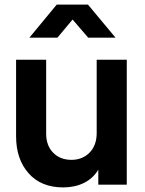

<svg xmlns="http://www.w3.org/2000/svg" viewBox="-20 -804 633 836"><path d="M255 12Q306 12 345.5 -7.5Q385 -27 408 -65V0H532V-544H401V-225Q401 -171 370 -139.5Q339 -108 291 -108Q242 -108 211.5 -139Q181 -170 181 -222V-544H50V-211Q50 -111 104.5 -49.5Q159 12 255 12ZM108 -640H230L296 -719L364 -640H483L363 -784H227Z"/></svg>

Font: Plus Jakarta Sans
Style: Bold
Weight: 700
Designer: Gumpita Rahayu
Foundry: Tokotype
Version: Version 2.004; ttfautohint (v1.8.3)